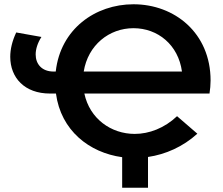

<svg xmlns="http://www.w3.org/2000/svg" viewBox="-20 -730 1044 899"><path d="M966 -353C966 -576 797 -710 605 -710C426 -710 263 -594 241 -395H231C176 -395 147 -430 147 -475C147 -500 156 -529 174 -557L56 -578C37 -538 28 -499 28 -464C28 -366 95 -292 214 -292H242C265 -119 398 -15 552 6V149H673V5C755 -7 837 -43 904 -104L809 -186C750 -130 678 -103 611 -103C500 -103 400 -174 375 -292H961C964 -310 966 -335 966 -353ZM605 -598C719 -598 815 -520 832 -395H372C392 -519 491 -598 605 -598Z"/></svg>

Font: Talent
Style: Bold
Weight: 600
Designer: Mike Powis
Version: Version 1.001;hotconv 1.0.109;makeotfexe 2.5.65596